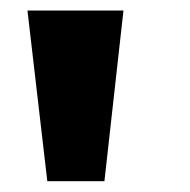

<svg xmlns="http://www.w3.org/2000/svg" viewBox="-20 -747 354 358"><path d="M68.2 -409.1 31.2 -727.3H210.2L174.7 -409.1Z"/></svg>

Font: Inter P Black
Style: Regular
Weight: 900
Designer: Rasmus Andersson
Foundry: rsms
Version: Version 3.018;git-588b23468